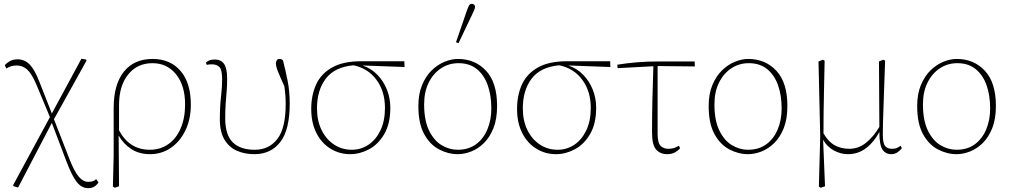

<svg xmlns="http://www.w3.org/2000/svg" viewBox="-20 -790 5259 1000"><path d="M51 180 48 175 240 -180 171 -346Q146 -405 122.5 -427Q99 -449 66 -449Q50 -449 36.5 -444.5Q23 -440 13 -433L5 -450Q13 -461 30.5 -471Q48 -481 72 -481Q108 -481 134.5 -454Q161 -427 186 -362L250 -199L404 -484L428 -480L431 -475L261 -169L342 39Q367 103 390 130Q413 157 438 157Q452 157 461.5 154.5Q471 152 481 143L493 160Q485 173 472 181.5Q459 190 439 190Q405 190 379.5 157.5Q354 125 325 48L250 -150L74 187Z M600 -243V-111Q654 -10 760 -10Q815 -10 856.5 -39Q898 -68 921 -121.5Q944 -175 944 -246Q944 -345 897 -403Q850 -461 774 -461Q695 -461 647.5 -402Q600 -343 600 -243ZM568 182 572 21V-228Q572 -350 625 -416.5Q678 -483 775 -483Q867 -483 920.5 -420.5Q974 -358 974 -245Q974 -170 946 -111.5Q918 -53 870 -20Q822 13 761 13Q706 13 665 -13Q624 -39 598 -84L600 180L578 188Z M1305 13Q1254 13 1213.5 -5Q1173 -23 1149 -63Q1125 -103 1125 -168Q1125 -233 1131 -285Q1137 -337 1137 -377Q1137 -424 1124 -439.5Q1111 -455 1082 -455Q1068 -455 1057 -452L1052 -464Q1057 -469 1068.5 -474.5Q1080 -480 1097 -480Q1132 -480 1147.5 -456.5Q1163 -433 1163 -380Q1163 -345 1160.5 -314.5Q1158 -284 1155.5 -251.5Q1153 -219 1153 -174Q1153 -88 1192 -49Q1231 -10 1307 -10Q1381 -10 1424.5 -66Q1468 -122 1468 -249Q1468 -293 1461 -341Q1439 -389 1428 -416.5Q1417 -444 1417 -460Q1417 -469 1421.5 -476Q1426 -483 1434 -483Q1448 -483 1454 -475Q1466 -429 1477.5 -372Q1489 -315 1489 -251Q1489 -114 1440 -50.5Q1391 13 1305 13Z M1804 13Q1748 13 1701.5 -15.5Q1655 -44 1628 -97Q1601 -150 1601 -223Q1601 -294 1626.5 -350Q1652 -406 1709.5 -438.5Q1767 -471 1861 -471H2086L2087 -441L1868 -449Q1913 -434 1945.5 -400.5Q1978 -367 1995.5 -322.5Q2013 -278 2013 -229Q2013 -146 1981.5 -92Q1950 -38 1902 -12.5Q1854 13 1804 13ZM1631 -226Q1631 -161 1655 -112.5Q1679 -64 1720 -37Q1761 -10 1812 -10Q1860 -10 1899 -36Q1938 -62 1961.5 -111Q1985 -160 1985 -228Q1985 -314 1941 -374Q1897 -434 1821 -450Q1723 -441 1677 -380.5Q1631 -320 1631 -226Z M2364 13Q2314 13 2266.5 -12Q2219 -37 2189 -92Q2159 -147 2159 -238Q2159 -301 2178.5 -347.5Q2198 -394 2229 -424Q2260 -454 2296 -468.5Q2332 -483 2365 -483Q2454 -483 2511.5 -421.5Q2569 -360 2569 -238Q2569 -170 2550 -122.5Q2531 -75 2500.5 -45Q2470 -15 2434 -1Q2398 13 2364 13ZM2364 -10Q2420 -10 2459 -38.5Q2498 -67 2518.5 -116Q2539 -165 2539 -225Q2539 -294 2520 -347Q2501 -400 2463 -430.5Q2425 -461 2368 -461Q2318 -461 2277.5 -434.5Q2237 -408 2213 -360Q2189 -312 2189 -246Q2189 -163 2214.5 -110.5Q2240 -58 2280 -34Q2320 -10 2364 -10ZM2355 -570 2410 -730Q2417 -750 2422 -760Q2427 -770 2438 -770Q2444 -770 2449 -766Q2454 -762 2454 -754Q2454 -747 2450.5 -739.5Q2447 -732 2438 -712L2368 -565Z M2876 13Q2820 13 2773.5 -15.5Q2727 -44 2700 -97Q2673 -150 2673 -223Q2673 -294 2698.5 -350Q2724 -406 2781.5 -438.5Q2839 -471 2933 -471H3158L3159 -441L2940 -449Q2985 -434 3017.5 -400.5Q3050 -367 3067.5 -322.5Q3085 -278 3085 -229Q3085 -146 3053.5 -92Q3022 -38 2974 -12.5Q2926 13 2876 13ZM2703 -226Q2703 -161 2727 -112.5Q2751 -64 2792 -37Q2833 -10 2884 -10Q2932 -10 2971 -36Q3010 -62 3033.5 -111Q3057 -160 3057 -228Q3057 -314 3013 -374Q2969 -434 2893 -450Q2795 -441 2749 -380.5Q2703 -320 2703 -226Z M3197 -435 3195 -453Q3244 -461 3296.5 -465.5Q3349 -470 3419 -470H3598L3599 -444L3405 -446V-95Q3405 -45 3421 -30Q3437 -15 3460 -15Q3480 -15 3492 -19.5Q3504 -24 3516 -31L3522 -18Q3514 -7 3496.5 3Q3479 13 3456 13Q3418 13 3397 -11.5Q3376 -36 3376 -100Q3376 -186 3378 -273Q3380 -360 3383 -445Z M3876 13Q3826 13 3778.5 -12Q3731 -37 3701 -92Q3671 -147 3671 -238Q3671 -301 3690.5 -347.5Q3710 -394 3741 -424Q3772 -454 3808 -468.5Q3844 -483 3877 -483Q3966 -483 4023.5 -421.5Q4081 -360 4081 -238Q4081 -170 4062 -122.5Q4043 -75 4012.5 -45Q3982 -15 3946 -1Q3910 13 3876 13ZM3876 -10Q3932 -10 3971 -38.5Q4010 -67 4030.5 -116Q4051 -165 4051 -225Q4051 -294 4032 -347Q4013 -400 3975 -430.5Q3937 -461 3880 -461Q3830 -461 3789.5 -434.5Q3749 -408 3725 -360Q3701 -312 3701 -246Q3701 -163 3726.5 -110.5Q3752 -58 3792 -34Q3832 -10 3876 -10Z M4245 182 4252 -80 4243 -470 4266 -479 4275 -474Q4273 -378 4271.5 -311.5Q4270 -245 4269.5 -194Q4269 -143 4269 -95Q4295 -51 4328 -33Q4361 -15 4404 -15Q4451 -15 4490 -46Q4529 -77 4560 -129L4558 -470L4581 -479L4590 -474Q4587 -392 4585 -333Q4583 -274 4581.5 -231Q4580 -188 4579 -154.5Q4578 -121 4578 -90Q4578 -44 4590 -29.5Q4602 -15 4625 -15Q4642 -15 4651.5 -19.5Q4661 -24 4671 -31L4677 -18Q4670 -8 4655.5 2.5Q4641 13 4621 13Q4592 13 4576 -11.5Q4560 -36 4560 -103Q4533 -51 4491.5 -19Q4450 13 4396 13Q4359 13 4323.5 -6Q4288 -25 4267 -62L4277 180L4255 188Z M4962 13Q4912 13 4864.5 -12Q4817 -37 4787 -92Q4757 -147 4757 -238Q4757 -301 4776.5 -347.5Q4796 -394 4827 -424Q4858 -454 4894 -468.5Q4930 -483 4963 -483Q5052 -483 5109.5 -421.5Q5167 -360 5167 -238Q5167 -170 5148 -122.5Q5129 -75 5098.5 -45Q5068 -15 5032 -1Q4996 13 4962 13ZM4962 -10Q5018 -10 5057 -38.5Q5096 -67 5116.5 -116Q5137 -165 5137 -225Q5137 -294 5118 -347Q5099 -400 5061 -430.5Q5023 -461 4966 -461Q4916 -461 4875.5 -434.5Q4835 -408 4811 -360Q4787 -312 4787 -246Q4787 -163 4812.5 -110.5Q4838 -58 4878 -34Q4918 -10 4962 -10Z"/></svg>

Font: Source Serif Pro ExtraLight
Style: Regular
Weight: 200
Designer: Frank Grießhammer
Foundry: Adobe Systems Incorporated
Version: Version 3.001;hotconv 1.0.111;makeotfexe 2.5.65597